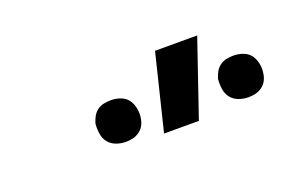

<svg xmlns="http://www.w3.org/2000/svg" viewBox="-37 -861 574 368"><g transform="rotate(-20 250.0 -677.5)"><path d="M251 -600 289 -755H375L322 -600ZM427 -610Q417 -610 407.5 -613.5Q398 -617 392 -624.5Q386 -632 384.5 -642.5Q383 -653 384 -663Q386 -670 389.5 -676.5Q393 -683 399 -687.5Q405 -692 412.5 -693.5Q420 -695 427 -695Q437 -695 446.5 -691.5Q456 -688 461.5 -680.5Q467 -673 469 -662.5Q471 -652 469 -642Q468 -635 464.5 -628.5Q461 -622 454.5 -617.5Q448 -613 441 -611.5Q434 -610 427 -610ZM177 -610Q167 -610 157.5 -613.5Q148 -617 142 -624.5Q136 -632 134.5 -642.5Q133 -653 134 -663Q136 -670 139.5 -676.5Q143 -683 149 -687.5Q155 -692 162.5 -693.5Q170 -695 177 -695Q187 -695 196.5 -691.5Q206 -688 211.5 -680.5Q217 -673 219 -662.5Q221 -652 219 -642Q218 -635 214.5 -628.5Q211 -622 204.5 -617.5Q198 -613 191 -611.5Q184 -610 177 -610Z"/></g></svg>

Font: Iosevka Curly Slab Medium
Style: Italic
Weight: 500
Italic angle: -9°
Monospace: yes
Designer: Belleve Invis
Foundry: Belleve Invis
Version: Version 22.1.2; ttfautohint (v1.8.4)